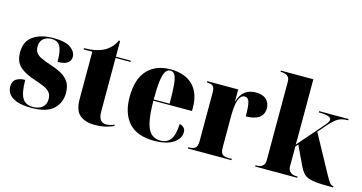

<svg xmlns="http://www.w3.org/2000/svg" viewBox="-80 -1109 2770 1469"><g transform="rotate(15 1305.5 -375.0)"><path d="M222 10Q149 10 105.5 -6Q62 -22 43 -48.5Q24 -75 24 -106Q24 -150 52.5 -167.5Q81 -185 122 -185Q122 -85 147 -42.5Q172 0 230 0Q277 0 305 -23Q333 -46 333 -89Q333 -123 315.5 -143Q298 -163 268 -175.5Q238 -188 200 -201Q114 -228 71.5 -266.5Q29 -305 29 -379Q29 -467 89.5 -508.5Q150 -550 250 -550Q346 -550 387 -519Q428 -488 428 -449Q428 -418 403.5 -400Q379 -382 325 -382Q325 -469 305 -504.5Q285 -540 236 -540Q198 -540 172.5 -519Q147 -498 147 -455Q147 -424 162 -405.5Q177 -387 206 -374Q235 -361 279 -346Q330 -330 368 -309Q406 -288 427.5 -255Q449 -222 449 -169Q449 -89 395 -39.5Q341 10 222 10Z M720 10Q648 10 605 -25.5Q562 -61 562 -150V-526H493V-536Q583 -536 641 -564Q706 -595 736 -661H746V-536H864V-526H746V-101Q746 -16 808 -16Q836 -16 872 -31V-21Q855 -12 817 -1Q779 10 720 10Z M1192 10Q1059 10 993 -62.5Q927 -135 927 -266Q927 -407 993 -479Q1059 -551 1178 -551Q1289 -551 1352.5 -489.5Q1416 -428 1416 -309V-285H1110Q1111 -182 1124 -120.5Q1137 -59 1165.5 -31.5Q1194 -4 1240 -4Q1292 -4 1319.5 -40.5Q1347 -77 1351 -165Q1372 -160 1385 -147Q1398 -134 1398 -112Q1398 -62 1345.5 -26Q1293 10 1192 10ZM1236 -295Q1236 -390 1231 -443.5Q1226 -497 1213.5 -519Q1201 -541 1177 -541Q1154 -541 1139.5 -519Q1125 -497 1117.5 -443.5Q1110 -390 1110 -295Z M1460 0V-10H1464Q1498 -10 1515 -23Q1532 -36 1532 -79V-461Q1532 -501 1518 -513.5Q1504 -526 1472 -526H1469V-536H1715V-441H1717Q1746 -549 1854 -549Q1907 -549 1935.5 -522.5Q1964 -496 1964 -453Q1964 -403 1927.5 -377.5Q1891 -352 1824 -352Q1824 -433 1814.5 -465Q1805 -497 1778 -497Q1747 -497 1731 -454.5Q1715 -412 1715 -324V-76Q1715 -35 1731 -22.5Q1747 -10 1780 -10H1805V0Z M1993 0V-10H2005Q2015 -10 2029.5 -14Q2044 -18 2055 -31.5Q2066 -45 2066 -72V-692Q2066 -717 2055 -729.5Q2044 -742 2029.5 -746Q2015 -750 2005 -750H1993V-760H2250V-336Q2250 -313 2250 -289.5Q2250 -266 2249 -242L2431 -451Q2454 -478 2454 -494Q2454 -526 2356 -526V-536H2589V-526Q2557 -526 2534 -519Q2511 -512 2489 -494.5Q2467 -477 2439 -445L2383 -380L2546 -81Q2570 -37 2582 -23.5Q2594 -10 2608 -10H2610V0H2574Q2513 0 2474 -4Q2435 -8 2410.5 -18Q2386 -28 2370.5 -46.5Q2355 -65 2341 -94L2268 -248L2250 -227V-74Q2250 -46 2261.5 -32.5Q2273 -19 2288 -14.5Q2303 -10 2311 -10H2326V0Z"/></g></svg>

Font: Noto Serif Display SemiCondensed Black
Style: Regular
Weight: 900
Width: 4
Designer: Monotype Design Team
Foundry: Monotype Imaging Inc.
Version: Version 2.009